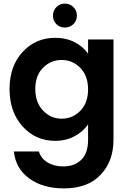

<svg xmlns="http://www.w3.org/2000/svg" viewBox="-20 -773 718 1066"><path d="M33 -279Q33 -406 105.5 -484.5Q178 -563 286 -563Q348 -563 395 -538.5Q442 -514 469 -475V-554H610V4Q610 122 538.5 197.5Q467 273 336 273Q218 273 142.5 218Q67 163 57 68H196Q207 106 243.5 128.5Q280 151 332 151Q393 151 431 114.5Q469 78 469 4V-82Q442 -43 394.5 -17Q347 9 286 9Q178 9 105.5 -71Q33 -151 33 -279ZM322 -440Q262 -440 219 -397Q176 -354 176 -279Q176 -204 219 -159Q262 -114 322 -114Q383 -114 426 -158Q469 -202 469 -277Q469 -352 426 -396Q383 -440 322 -440ZM387.5 -639Q368 -620 340 -620Q312 -620 293 -639Q274 -658 274 -686Q274 -714 293 -733.5Q312 -753 340 -753Q368 -753 387.5 -733.5Q407 -714 407 -686Q407 -658 387.5 -639Z"/></svg>

Font: SVN-Poppins SemiBold
Style: Regular
Weight: 600
Designer: Ninad Kale (Devanagari), Jonny Pinhorn (Latin)
Foundry: Indian Type Foundry
Version: Version 3.002 2017